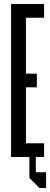

<svg xmlns="http://www.w3.org/2000/svg" viewBox="-20 -780 249 954"><path d="M176 154 126 104V0H35V-760H199V-692H109V-414H163V-346H109V-68H199V0H158V76H209V154Z"/></svg>

Font: Commune Nuit Debout
Style: Regular
Weight: 400
Designer: Sébastien Marchal
Foundry: Sébastien Marchal
Version: Version 1.003;PS 1.3;hotconv 1.0.88;makeotf.lib2.5.647800